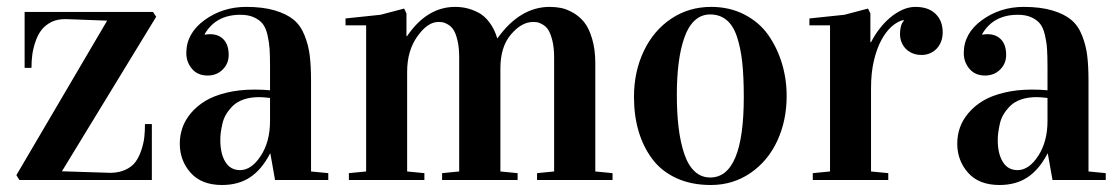

<svg xmlns="http://www.w3.org/2000/svg" viewBox="-20 -525 3268 560"><path d="M27.8 -14.2 292.5 -464.8 173.8 -469.2H168.9Q147.9 -469.2 130.9 -461.4Q112.3 -452.1 101.3 -438Q90.3 -423.8 83.5 -403.8Q76.7 -383.8 74.2 -365.5Q71.8 -347.2 71.8 -327.1H51.8V-490.2H426.3L435.5 -476.1L160.6 -25.4L299.8 -21H304.7Q327.1 -21.5 344.7 -29.3Q364.3 -38.1 374.8 -52.2Q385.3 -66.4 392.1 -86.7Q398.9 -106.9 400.9 -124.8Q402.8 -142.6 402.8 -163.1H422.9V0H36.6Z M504.4 -106Q504.4 -129.9 512 -152.1Q519.5 -174.3 536.6 -194.8Q553.7 -215.3 578.6 -230.5Q603.5 -245.6 640.4 -254.6Q677.2 -263.7 722.2 -263.7Q746.1 -263.7 767.6 -261.7V-329.1Q767.6 -361.3 766.4 -381.3Q765.1 -401.4 760.3 -422.6Q755.4 -443.8 746.3 -455.3Q737.3 -466.8 720.9 -474.4Q704.6 -481.9 681.2 -481.9Q609.9 -481.9 577.1 -425.8V-423.8Q585.4 -425.3 592.3 -425.3Q617.7 -425.3 632.3 -409.7Q647 -394 647 -364.7Q647 -339.4 629.4 -322Q611.8 -304.7 585.4 -304.7Q556.6 -304.7 540 -324.2Q523.4 -343.8 523.4 -370.1Q523.4 -427.7 576.4 -466.3Q629.4 -504.9 698.2 -504.9Q747.1 -504.9 781.5 -494.6Q815.9 -484.4 836.4 -467.5Q856.9 -450.7 868.4 -421.6Q879.9 -392.6 883.5 -362.3Q887.2 -332 887.2 -288.1V-24.9L937.5 -20V0H782.2L768.6 -77.1H767.6Q743.7 -30.8 709.7 -8.1Q675.8 14.6 627.4 14.6Q567.9 14.6 536.1 -21Q504.4 -56.6 504.4 -106ZM622.6 -116.2Q622.6 -77.1 637.2 -53Q651.9 -28.8 680.2 -28.8Q713.4 -28.8 740.5 -70.3Q767.6 -111.8 767.6 -171.9V-239.3Q748 -241.7 735.8 -241.7Q710.4 -241.7 690.7 -234.9Q670.9 -228 659.2 -216.3Q647.5 -204.6 639.6 -191.7Q631.8 -178.7 628.4 -163.1Q625 -147.5 623.8 -137.2Q622.6 -127 622.6 -116.2Z M987.8 -451.2V-471.2L1089.8 -481.9L1158.7 -500L1165.5 -485.8V-419.9H1167.5Q1225.6 -504.9 1307.6 -504.9Q1324.7 -504.9 1340.8 -501.2Q1356.9 -497.6 1374.8 -488.5Q1392.6 -479.5 1407.2 -460.2Q1421.9 -440.9 1430.2 -413.6H1431.2Q1496.6 -504.9 1583.5 -504.9Q1600.6 -504.9 1616.7 -501.7Q1632.8 -498.5 1651.6 -487.8Q1670.4 -477.1 1684.1 -460Q1697.8 -442.9 1707 -411.9Q1716.3 -380.9 1716.3 -339.8V-24.9L1766.6 -20V0H1546.4V-20L1596.2 -24.9V-356.9Q1596.2 -385.7 1591.1 -406.5Q1585.9 -427.2 1579.3 -437.5Q1572.8 -447.8 1563 -453.4Q1553.2 -459 1547.4 -460Q1541.5 -460.9 1534.2 -460.9Q1501.5 -460.9 1470.5 -424.8Q1439.5 -388.7 1439.5 -325.7V-24.9L1489.7 -20V0H1269.5V-20L1319.3 -24.9V-356.9Q1319.3 -385.7 1314.5 -406.5Q1309.6 -427.2 1303 -437.5Q1296.4 -447.8 1286.9 -453.4Q1277.3 -459 1271.5 -460Q1265.6 -460.9 1258.3 -460.9Q1227.1 -460.9 1197.3 -418.9Q1167.5 -377 1167.5 -315.9V-24.9L1217.8 -20V0H997.6V-20L1047.9 -24.9V-451.2Z M1829.1 -242.2Q1829.1 -315.9 1857.7 -376Q1886.2 -436 1937.7 -470.5Q1989.3 -504.9 2054.2 -504.9Q2107.9 -504.9 2151.1 -482.7Q2194.3 -460.4 2220.5 -423.3Q2246.6 -386.2 2260.5 -340.6Q2274.4 -294.9 2274.4 -245.1Q2274.4 -173.3 2247.1 -114.3Q2219.7 -55.2 2168.7 -20.3Q2117.7 14.6 2053.2 14.6Q1996.1 14.6 1952.4 -5.6Q1908.7 -25.9 1882.1 -61.8Q1855.5 -97.7 1842.3 -143.1Q1829.1 -188.5 1829.1 -242.2ZM1954.1 -248Q1954.1 -193.8 1959.5 -151.1Q1964.8 -108.4 1976.1 -75.4Q1987.3 -42.5 2006.3 -24.9Q2025.4 -7.3 2051.3 -7.3Q2149.4 -7.3 2149.4 -242.2Q2149.4 -301.3 2144.8 -343.8Q2140.1 -386.2 2129.2 -418.7Q2118.2 -451.2 2098.6 -467Q2079.1 -482.9 2051.3 -482.9Q2025.4 -482.9 2006.3 -465.3Q1987.3 -447.8 1976.1 -415.5Q1964.8 -383.3 1959.5 -341.8Q1954.1 -300.3 1954.1 -248Z M2340.8 -451.2V-471.2L2442.9 -481.9L2511.7 -500L2518.6 -485.8V-401.9H2520.5Q2530.3 -421.4 2544.4 -439.9Q2558.6 -458.5 2575.4 -472.9Q2592.3 -487.3 2611.3 -496.1Q2630.4 -504.9 2649.9 -504.9Q2688 -504.9 2708.7 -484.6Q2729.5 -464.4 2729.5 -430.7Q2729.5 -416.5 2725.1 -404.5Q2720.7 -392.6 2712.6 -383.8Q2704.6 -375 2693.1 -369.9Q2681.6 -364.7 2668 -364.7Q2653.3 -364.7 2641.6 -369.6Q2629.9 -374.5 2621.8 -382.8Q2613.8 -391.1 2609.4 -402.1Q2605 -413.1 2605 -425.8Q2605 -451.7 2615.7 -463.9V-466.8Q2598.1 -462.9 2581.3 -448.2Q2564.5 -433.6 2550.8 -408.4Q2537.1 -383.3 2528.8 -347.9Q2520.5 -312.5 2520.5 -268.1V-24.9L2570.8 -20V0H2350.6V-20L2400.9 -24.9V-451.2Z M2772 -106Q2772 -129.9 2779.5 -152.1Q2787.1 -174.3 2804.2 -194.8Q2821.3 -215.3 2846.2 -230.5Q2871.1 -245.6 2908 -254.6Q2944.8 -263.7 2989.7 -263.7Q3013.7 -263.7 3035.2 -261.7V-329.1Q3035.2 -361.3 3033.9 -381.3Q3032.7 -401.4 3027.8 -422.6Q3022.9 -443.8 3013.9 -455.3Q3004.9 -466.8 2988.5 -474.4Q2972.2 -481.9 2948.7 -481.9Q2877.4 -481.9 2844.7 -425.8V-423.8Q2853 -425.3 2859.9 -425.3Q2885.3 -425.3 2899.9 -409.7Q2914.6 -394 2914.6 -364.7Q2914.6 -339.4 2897 -322Q2879.4 -304.7 2853 -304.7Q2824.2 -304.7 2807.6 -324.2Q2791 -343.8 2791 -370.1Q2791 -427.7 2844 -466.3Q2897 -504.9 2965.8 -504.9Q3014.6 -504.9 3049.1 -494.6Q3083.5 -484.4 3104 -467.5Q3124.5 -450.7 3136 -421.6Q3147.5 -392.6 3151.1 -362.3Q3154.8 -332 3154.8 -288.1V-24.9L3205.1 -20V0H3049.8L3036.1 -77.1H3035.2Q3011.2 -30.8 2977.3 -8.1Q2943.4 14.6 2895 14.6Q2835.4 14.6 2803.7 -21Q2772 -56.6 2772 -106ZM2890.1 -116.2Q2890.1 -77.1 2904.8 -53Q2919.4 -28.8 2947.8 -28.8Q2981 -28.8 3008.1 -70.3Q3035.2 -111.8 3035.2 -171.9V-239.3Q3015.6 -241.7 3003.4 -241.7Q2978 -241.7 2958.3 -234.9Q2938.5 -228 2926.8 -216.3Q2915 -204.6 2907.2 -191.7Q2899.4 -178.7 2896 -163.1Q2892.6 -147.5 2891.4 -137.2Q2890.1 -127 2890.1 -116.2Z"/></svg>

Font: Vidaloka 
Style: Regular
Weight: 400
Designer: Cyreal (www.cyreal.org)
Foundry: Cyreal (www.cyreal.org)
Version: Version 1.011